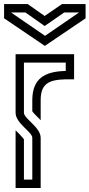

<svg xmlns="http://www.w3.org/2000/svg" viewBox="-36 -937 446 957"><path d="M125 -250V-41.7H83.3V-242.7C80.2 -247.9 71.9 -256.2 60.4 -268.8L41.7 -287.5V0H166.7V-250C166.7 -303.2 83.3 -345.2 83.3 -375V-625H291.7V-583.3C184.9 -581.2 126.9 -544.2 125 -441.7V-382.3C132.1 -370.4 160.4 -345.9 166.7 -337.5V-437.5C166.7 -520.8 208.2 -539.6 291.7 -541.7H333.3V-666.7H41.7V-375C41.7 -321.8 125 -279.8 125 -250ZM186.5 -807.3 284.4 -875H358.3L188.5 -758.3L18.8 -875H90.6ZM186.5 -857.3 102.1 -916.7H-15.6V-845.8L187.5 -708.3L390.6 -845.8V-916.7H272.9Z"/></svg>

Font: Sportrop
Style: Regular
Weight: 500
Version: Version 0.9